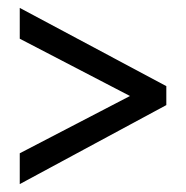

<svg xmlns="http://www.w3.org/2000/svg" viewBox="-20 -598 470 486"><path d="M30 -210 309 -355 30 -500V-578L401 -380V-332L30 -132Z"/></svg>

Font: Noto Sans UI Condensed
Style: Italic
Weight: 400
Width: 3
Italic angle: -12°
Designer: Monotype Design Team
Foundry: Monotype Imaging Inc.
Version: Version 1.901